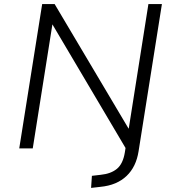

<svg xmlns="http://www.w3.org/2000/svg" viewBox="-20 -725 852 938"><path d="M425 193 429 134 472 129Q522 124 551.5 99.5Q581 75 590 19L600 -45L601 11L236 -606L140 0H74L186 -705H247L608 -97H609L705 -705H771L657 14Q651 52 636.5 82Q622 112 598.5 134.5Q575 157 543 170.5Q511 184 469 188Z"/></svg>

Font: Nunito Sans 7pt Light
Style: Italic
Weight: 300
Italic angle: -9°
Designer: Vernon Adams
Foundry: Vernon Adams
Version: Version 3.101;gftools[0.9.27]